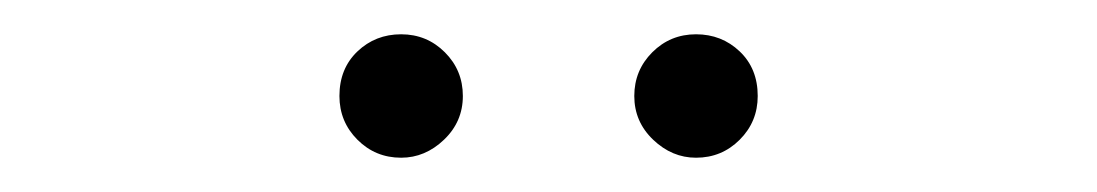

<svg xmlns="http://www.w3.org/2000/svg" viewBox="-20 -726 640 112"><path d="M178 -670Q178 -686 188.5 -696Q199 -706 214 -706Q229 -706 239.5 -695.5Q250 -685 250 -670Q250 -655 239 -644.5Q228 -634 214 -634Q199 -634 188.5 -644.5Q178 -655 178 -670ZM350 -670Q350 -685 360.5 -695.5Q371 -706 386 -706Q401 -706 411.5 -696Q422 -686 422 -670Q422 -655 411.5 -644.5Q401 -634 386 -634Q372 -634 361 -644.5Q350 -655 350 -670Z"/></svg>

Font: Montserrat Atlas Light
Style: Regular
Weight: 300
Designer: Julieta Ulanovsky
Foundry: Julieta Ulanovsky
Version: Version 7.200